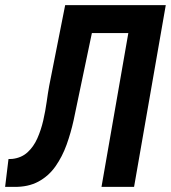

<svg xmlns="http://www.w3.org/2000/svg" viewBox="-41 -731 668 751"><path d="M511.7 -710.9 492.7 -601.6H214.8L233.9 -710.9ZM607.4 -710.9 483.4 0H356L480 -710.9ZM213.9 -710.9H341.3L266.6 -354.5Q257.8 -310.5 247.1 -261.2Q236.3 -211.9 219.5 -165Q202.6 -118.2 176 -80.3Q149.4 -42.5 109.4 -20.8Q69.3 1 12.7 0H-21L-7.8 -108.9L6.8 -109.4Q42.5 -113.3 66.4 -135Q90.3 -156.7 105 -189.7Q119.6 -222.7 128.2 -260Q136.7 -297.4 141.6 -332.8Q146.5 -368.2 151.4 -395Z"/></svg>

Font: Roboto Condensed SemiBold
Style: Italic
Weight: 600
Italic angle: -12°
Designer: Christian Robertson
Foundry: Google
Version: Version 3.008; 2023